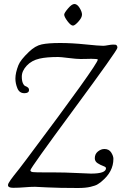

<svg xmlns="http://www.w3.org/2000/svg" viewBox="-20 -930 627 960"><path d="M301 -857Q301 -865 320 -887.5Q339 -910 352 -910Q366 -910 378 -890.5Q390 -871 390 -857Q390 -842 372 -822Q354 -802 345 -802Q334 -802 317.5 -824Q301 -846 301 -857ZM20 -4Q20 -9 23 -14.5Q26 -20 33.5 -31Q41 -42 50 -53Q59 -64 77 -87Q95 -110 112 -133Q469 -609 469 -632Q469 -636 436 -636Q430 -636 415 -635.5Q400 -635 383 -635Q363 -635 323 -640Q283 -645 271 -645Q213 -645 178 -637Q138 -628 113.5 -601.5Q89 -575 89 -547Q89 -526 94.5 -514Q100 -502 107 -499.5Q114 -497 119.5 -492.5Q125 -488 125 -480Q125 -464 102 -464Q77 -464 67 -488.5Q57 -513 57 -537Q57 -566 72 -604Q82 -630 125 -671Q156 -701 188.5 -708Q221 -715 281 -715Q339 -715 407 -708Q475 -701 496 -701Q504 -701 520 -704Q536 -707 545 -707Q553 -707 557 -706.5Q561 -706 564 -702.5Q567 -699 567 -691Q567 -679 349.5 -384Q132 -89 132 -79Q132 -71 144.5 -69.5Q157 -68 205 -68H248Q304 -68 362.5 -65Q421 -62 435 -62Q510 -62 510 -89Q510 -95 496 -100Q482 -105 468 -114Q454 -123 454 -139Q454 -160 469.5 -172.5Q485 -185 502 -185Q525 -185 536 -167.5Q547 -150 547 -136Q547 -71 488 -23L485 -20Q482 -18 478.5 -15.5Q475 -13 469 -9Q463 -5 454 -2Q445 1 433 4Q421 7 405 8.5Q389 10 370 10Q276 10 216.5 7Q157 4 155 4Q132 4 103 6.5Q74 9 46 9Q20 9 20 -4Z"/></svg>

Font: OFL Sorts Mill Goudy TT
Style: Italic
Weight: 500
Italic angle: -6°
Version: Version 003.000